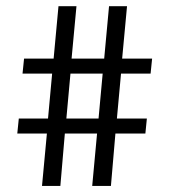

<svg xmlns="http://www.w3.org/2000/svg" viewBox="-20 -613 559 633"><path d="M481.5 -419.8 476.5 -370.4H379L365.4 -222.2H464.2L459.3 -172.8H360.5L345.7 0H284L300 -172.8H193.8L179 0H118.5L134.6 -172.8H37L42 -222.2H138.3L151.9 -370.4H54.3L59.3 -419.8H156.8L172.8 -592.6H232.1L216 -419.8H323.5L339.5 -592.6H398.8L382.7 -419.8ZM198.8 -222.2H304.9L318.5 -370.4H212.3Z"/></svg>

Font: Slabo 27px
Style: Regular
Weight: 400
Version: Version 1.02 Build 003a